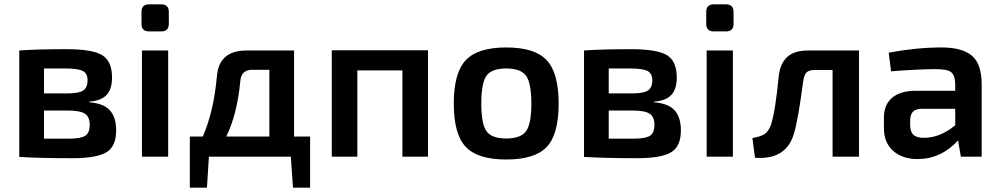

<svg xmlns="http://www.w3.org/2000/svg" viewBox="-20 -723 4616 886"><path d="M392 -251Q458 -246 487 -214Q516 -182 516 -121Q516 -47 470.5 -20Q425 7 315 7Q159 7 69 1V-490Q149 -496 287 -496Q406 -496 451.5 -468.5Q497 -441 497 -365Q497 -312 472 -285Q447 -258 392 -254ZM282 -407H183V-292H291Q343 -292 363.5 -305Q384 -318 384 -353Q384 -384 362 -395.5Q340 -407 282 -407ZM295 -83Q351 -83 372.5 -96Q394 -109 394 -147Q394 -184 371.5 -198.5Q349 -213 291 -213H183V-83Z M724 -703Q759 -703 759 -668V-613Q759 -578 724 -578H668Q633 -578 633 -613V-668Q633 -703 668 -703ZM756 -490V0H635V-490Z M1337 -93H1411V143H1332L1322 0H944L935 143H856V-93H916Q966 -208 981 -371Q990 -490 1118 -490H1337ZM1024 -93H1223V-401H1144Q1093 -401 1089 -349Q1074 -193 1024 -93Z M1955 -491V0H1837V-398H1629V0H1511V-491Z M2316 13Q2184 13 2129 -45.5Q2074 -104 2074 -245Q2074 -386 2129 -445Q2184 -504 2316 -504Q2448 -504 2503 -445Q2558 -386 2558 -245Q2558 -104 2503.5 -45.5Q2449 13 2316 13ZM2201 -245Q2201 -151 2225 -117.5Q2249 -84 2316 -84Q2383 -84 2407.5 -117.5Q2432 -151 2432 -245Q2432 -340 2407.5 -373.5Q2383 -407 2316 -407Q2249 -407 2225 -373.5Q2201 -340 2201 -245Z M2998 -251Q3064 -246 3093 -214Q3122 -182 3122 -121Q3122 -47 3076.5 -20Q3031 7 2921 7Q2765 7 2675 1V-490Q2755 -496 2893 -496Q3012 -496 3057.5 -468.5Q3103 -441 3103 -365Q3103 -312 3078 -285Q3053 -258 2998 -254ZM2888 -407H2789V-292H2897Q2949 -292 2969.5 -305Q2990 -318 2990 -353Q2990 -384 2968 -395.5Q2946 -407 2888 -407ZM2901 -83Q2957 -83 2978.5 -96Q3000 -109 3000 -147Q3000 -184 2977.5 -198.5Q2955 -213 2897 -213H2789V-83Z M3330 -703Q3365 -703 3365 -668V-613Q3365 -578 3330 -578H3274Q3239 -578 3239 -613V-668Q3239 -703 3274 -703ZM3362 -490V0H3241V-490Z M3944 -490V0H3822V-400H3741Q3713 -400 3701.5 -388.5Q3690 -377 3686 -345Q3663 -171 3645 -111Q3611 16 3464 5L3452 -86Q3492 -93 3509 -105Q3526 -117 3537 -145Q3558 -209 3573 -367Q3579 -429 3612 -459.5Q3645 -490 3710 -490Z M4325 -504Q4420 -504 4465 -466Q4510 -428 4510 -333V0H4414L4401 -75Q4322 11 4214 11Q4145 11 4102 -26.5Q4059 -64 4059 -131V-181Q4059 -240 4097 -272Q4135 -304 4204 -304H4388V-334Q4387 -376 4369 -390Q4351 -404 4298 -404Q4222 -404 4092 -394L4081 -480Q4210 -504 4325 -504ZM4180 -147Q4180 -115 4195 -101Q4210 -87 4244 -87Q4318 -87 4388 -145V-221H4232Q4203 -220 4191.5 -206Q4180 -192 4180 -166Z"/></svg>

Font: Exo 2 Semi Bold
Style: Regular
Weight: 600
Designer: Natanael Gama
Version: Version 1.001;PS 001.001;hotconv 1.0.88;makeotf.lib2.5.64775